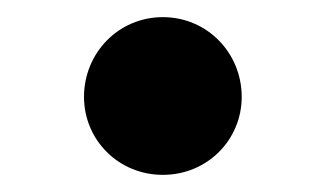

<svg xmlns="http://www.w3.org/2000/svg" viewBox="-20 -187 380 224"><path d="M170 17C222 17 262 -24 262 -74C262 -125 222 -167 170 -167C118 -167 78 -125 78 -74C78 -24 118 17 170 17Z"/></svg>

Font: GenKiMin2 TW H
Style: Regular
Weight: 900
Version: Version 2.100;PS 2.1;hotconv 16.6.51;makeotf.lib2.5.65220 DE